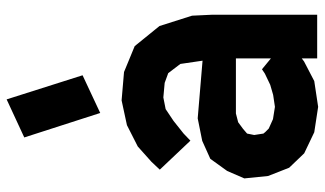

<svg xmlns="http://www.w3.org/2000/svg" viewBox="-220 -757 979 579"><g transform="rotate(-90 269.5 -467.5)"><path d="M480.5 -476.1 511.7 -377.9 514.6 -316.9V-0.5H382.8V-46.9L373.5 -40L314.5 -9.3L236.8 2.4L160.2 -9.3L96.7 -39.6L53.2 -85L28.3 -148.4L21 -220.2L43.5 -272L80.1 -322.8L134.3 -347.2L202.1 -360.8L376 -346.2L366.2 -413.1L338.4 -449.7L309.1 -460.4L265.1 -464.4L230 -457.5L194.3 -433.6L156.2 -403.3L134.8 -382.8L47.4 -475.1L70.8 -500L117.2 -541.5L181.6 -574.2L256.3 -590.3L341.8 -583L419.9 -550.8ZM336.9 -158.2 350.1 -167 382.8 -140.1V-245.6H216.8L190.4 -238.8L170.4 -224.1L156.2 -211.9L151.9 -190.4L156.2 -162.6L161.1 -156.7L171.4 -146.5L199.7 -133.8L236.8 -127.9L272.9 -133.3L303.2 -142.1ZM144.5 -883.8 259.3 -937 332 -708 218.3 -654.8Z"/></g></svg>

Font: Gap Sans
Style: Black
Weight: 400
Designer: Alexandre Liziard and Etienne Ozeray
Foundry: Interstices.io
Version: Version 1.6.1 - December 3. 2014